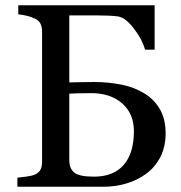

<svg xmlns="http://www.w3.org/2000/svg" viewBox="-20 -713 691 733"><path d="M491.2 -212.4Q491.2 -278.8 446.5 -318.1Q401.9 -357.4 328.1 -357.4Q294.4 -357.4 274.7 -356.7Q254.9 -356 244.6 -355.5V-101.6Q244.6 -69.3 263.7 -54Q282.7 -38.6 338.9 -38.6Q413.1 -38.6 452.1 -83.3Q491.2 -127.9 491.2 -212.4ZM612.3 -204.1Q612.3 -151.9 591.6 -112.3Q570.8 -72.8 535.6 -47.9Q502.4 -23.9 460.7 -12Q418.9 0 374.5 0H46.4V-34.7Q58.1 -35.6 80.6 -38.8Q103 -42 112.8 -46.4Q127.9 -53.2 134.3 -64.7Q140.6 -76.2 140.6 -94.2V-592.3Q140.6 -608.9 135 -621.6Q129.4 -634.3 112.8 -642.1Q98.1 -649.4 80.1 -653.3Q62 -657.2 49.8 -658.2V-692.9H570.3V-523.4H533.7Q523.4 -562 491 -604.2Q458.5 -646.5 429.7 -650.4Q414.6 -652.3 393.6 -653.3Q372.6 -654.3 345.7 -654.3H244.6V-398.4L292.5 -399.4Q316.4 -399.9 338.9 -399.9Q394 -399.9 443.6 -389.9Q493.2 -379.9 531.2 -356.4Q568.8 -333.5 590.6 -295.7Q612.3 -257.8 612.3 -204.1Z"/></svg>

Font: UniBurma_GGSerif
Style: Book
Weight: 400
Designer: Victor San Kho Lin (for Burmese only and related typography optimization with it)
Foundry: http://www.unimm.org
Version: 2.0